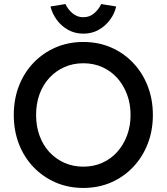

<svg xmlns="http://www.w3.org/2000/svg" viewBox="-20 -917 822 947"><path d="M48 -350Q48 -428 73.5 -493.5Q99 -559 145.5 -607.5Q192 -656 254.5 -683Q317 -710 391 -710Q465 -710 527.5 -683Q590 -656 636.5 -607Q683 -558 708.5 -492.5Q734 -427 734 -350Q734 -273 708.5 -207.5Q683 -142 636.5 -93Q590 -44 527.5 -17Q465 10 391 10Q317 10 254.5 -17Q192 -44 145.5 -92.5Q99 -141 73.5 -206.5Q48 -272 48 -350ZM624 -350Q624 -405 606.5 -451.5Q589 -498 558 -532.5Q527 -567 484.5 -586Q442 -605 391 -605Q340 -605 297.5 -586Q255 -567 223.5 -533Q192 -499 175 -452.5Q158 -406 158 -350Q158 -295 175 -248Q192 -201 223.5 -167Q255 -133 297.5 -114Q340 -95 391 -95Q442 -95 484.5 -114Q527 -133 558 -167.5Q589 -202 606.5 -248.5Q624 -295 624 -350ZM229 -885 303 -897Q314 -872 337 -852Q360 -832 391 -832Q422 -832 445 -852Q468 -872 479 -897L553 -885Q545 -849 522 -818.5Q499 -788 466 -769.5Q433 -751 391 -751Q350 -751 316.5 -769.5Q283 -788 260.5 -818.5Q238 -849 229 -885Z"/></svg>

Font: Mach
Style: Regular
Weight: 400
Version: Version 1.002